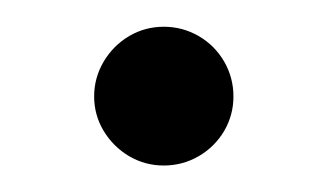

<svg xmlns="http://www.w3.org/2000/svg" viewBox="-20 -125 247 145"><path d="M51.1 -52.2Q51.1 -66.3 58.3 -78.5Q65.6 -90.7 77.6 -97.8Q89.6 -104.8 103.7 -104.8Q117.8 -104.8 130 -97.8Q142.2 -90.7 149.3 -78.5Q156.3 -66.3 156.3 -52.2Q156.3 -38.1 149.3 -26.1Q142.2 -14.1 130 -7Q117.8 0 103.7 0Q89.6 0 77.6 -7Q65.6 -14.1 58.3 -26.1Q51.1 -38.1 51.1 -52.2Z"/></svg>

Font: 26F Galaxy Hebrew Extra Bold
Style: Regular
Weight: 800
Designer: C₂₉H₂₅N₃O₅
Version: Version 1.000